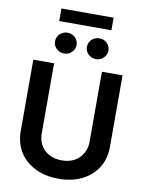

<svg xmlns="http://www.w3.org/2000/svg" viewBox="-114 -1172 962 1265"><g transform="rotate(10 367.0 -540.0)"><path d="M665 -252Q665 -172 628 -113Q591 -53 524 -20Q457 14 367 14Q277 14 210 -20Q143 -53 105 -113Q68 -175 68 -252V-730H207V-263Q207 -195 250 -152Q295 -109 367 -109Q440 -109 483 -152Q527 -196 527 -263V-730H665ZM192 -1010V-1094H541V-1010ZM209 -825Q188 -846 188 -874Q188 -903 209 -924Q231 -944 260 -944Q291 -944 311 -924Q332 -903 332 -874Q332 -846 311 -826Q292 -805 260 -805Q231 -805 209 -825ZM422 -825Q401 -846 401 -874Q401 -903 422 -924Q445 -944 473 -944Q504 -944 524 -924Q545 -903 545 -874Q545 -846 524 -826Q505 -805 473 -805Q445 -805 422 -825Z"/></g></svg>

Font: Sinter Bold
Style: Regular
Weight: 700
Foundry: Adobe & rsms
Version: Version 1.000